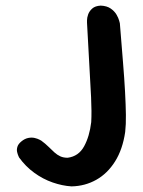

<svg xmlns="http://www.w3.org/2000/svg" viewBox="-20 -668 509 684"><path d="M235 -4Q202 -6 167.5 -18Q133 -30 102 -52.5Q71 -75 48 -107Q48 -107 45.5 -112.5Q43 -118 41 -126.5Q39 -135 42 -145Q45 -155 56 -164Q68 -174 80.5 -176.5Q93 -179 103.5 -176.5Q114 -174 120.5 -170.5Q127 -167 127 -167Q142 -156 153 -145Q164 -134 174 -125Q184 -116 195 -111Q206 -106 221 -106Q260 -111 279.5 -146.5Q299 -182 305 -233Q307 -269 304.5 -321.5Q302 -374 298 -441Q294 -508 290 -587Q290 -587 290 -596Q290 -605 294 -616.5Q298 -628 308.5 -637.5Q319 -647 339 -648Q361 -647 374.5 -637.5Q388 -628 395 -616Q402 -604 404.5 -594.5Q407 -585 407 -585Q413 -509 418 -448.5Q423 -388 425.5 -341Q428 -294 428.5 -259Q429 -224 426 -198Q417 -136 390 -93Q363 -50 323 -27.5Q283 -5 235 -4Z"/></svg>

Font: Sour Gummy Black Medium
Style: Regular
Weight: 500
Version: Version 1.000